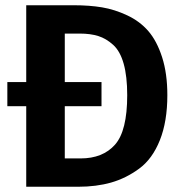

<svg xmlns="http://www.w3.org/2000/svg" viewBox="-20 -712 697 732"><path d="M227 -108H287Q372 -108 418.5 -160.5Q465 -213 465 -349Q465 -421 451.5 -469Q438 -517 411.5 -541Q385 -565 355 -574.5Q325 -584 284 -584H227V-399H367V-307H227ZM80 -692H261Q321 -692 369 -684Q417 -676 465 -653.5Q513 -631 545.5 -593.5Q578 -556 598 -494Q618 -432 618 -349Q618 -249 589.5 -177.5Q561 -106 510.5 -69Q460 -32 403.5 -16Q347 0 278 0H80V-307H8V-399H80Z"/></svg>

Font: FiraSans
Style: Regular
Weight: 600
Designer: Carrois Corporate & Edenspiekermann AG
Foundry: Carrois Corporate GbR & Edenspiekermann AG
Version: Version 3.106;PS 003.106;hotconv 1.0.70;makeotf.lib2.5.58329